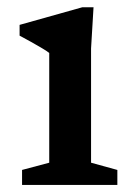

<svg xmlns="http://www.w3.org/2000/svg" viewBox="-20 -524 382 544"><path d="M245 -503.5 238 -386.5V-63L312.5 -42.5V0H42.5V-42.5L119.5 -63V-374Q114 -378.5 99.8 -387Q85.5 -395.5 68.2 -405.2Q51 -415 35.5 -423V-453.5L213.5 -503.5Z"/></svg>

Font: Newsreader 9pt Medium
Style: Regular
Weight: 500
Designer: Hugues Gentile
Foundry: Production Type
Version: Version 1.003